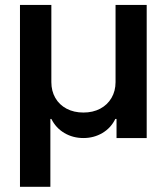

<svg xmlns="http://www.w3.org/2000/svg" viewBox="-20 -550 665 765"><path d="M59.6 -530.3H184.6V-222.7Q184.6 -187.5 200.4 -159.9Q216.3 -132.3 245.4 -116.9Q274.4 -101.6 312.5 -101.6Q350.1 -101.6 379.2 -116.9Q408.2 -132.3 424.3 -159.9Q440.4 -187.5 440.4 -222.7V-530.3H564.5V0H444.3V-76.2H439.5Q421.9 -40 387.9 -20Q354 0 312.5 0Q270.5 0 236.6 -20Q202.6 -40 184.6 -76.2H180.7V194.3H59.6Z"/></svg>

Font: WEMIX Pretendard SemiBold
Style: Regular
Weight: 600
Designer: Base glyphs from Inter by Rasmus Andersson; Hangeul glyphs from Noto Sans CJK(Source Han Sans) by Jang Soo-young and Kan
Foundry: Kil Hyung-jin
Version: Version 1.000